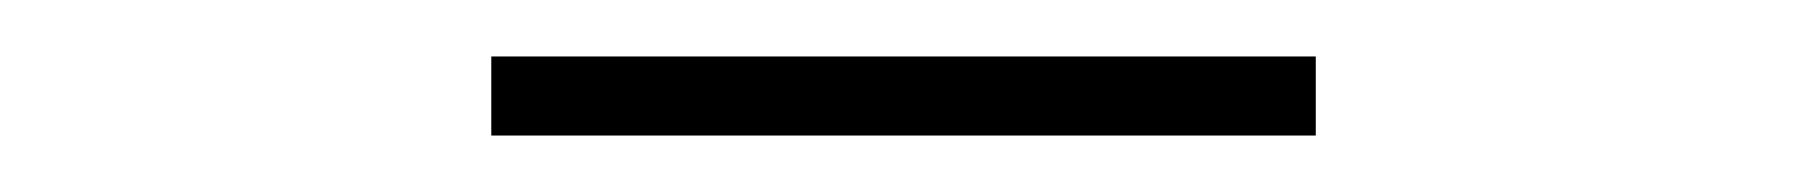

<svg xmlns="http://www.w3.org/2000/svg" viewBox="-20 -698 640 68"><path d="M154 -650V-678H446V-650Z"/></svg>

Font: Heraclito Thin
Style: Regular
Weight: 100
Designer: Kostas Bartsokas (font) & Cristiano Sobral (main changes)
Foundry: Kostas Bartsokas (font) & Cristiano Sobral (main changes)
Version: Version 1.00;July 8, 2020;FontCreator 13.0.0.2655 64-bit